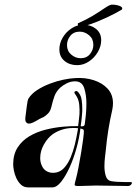

<svg xmlns="http://www.w3.org/2000/svg" viewBox="-20 -805 591 831"><path d="M102 6Q83 6 70.5 -6Q58 -18 50.5 -34.5Q43 -51 40 -67.5Q37 -84 37 -93Q37 -137 56.5 -167Q76 -197 107.5 -215.5Q139 -234 176.5 -243.5Q214 -253 251.5 -256.5Q289 -260 318 -259Q318 -259 320.5 -278Q323 -297 324 -311Q325 -329 323 -351Q321 -373 311 -389Q309 -392 304 -399.5Q299 -407 306 -410Q307 -411 310 -411Q316 -411 323 -400Q331 -389 333.5 -372Q336 -355 336 -336Q336 -329 336 -323Q336 -317 335 -310Q334 -294 331.5 -276.5Q329 -259 329 -259Q331 -258 334 -258Q346 -258 347 -268Q349 -282 351.5 -306.5Q354 -331 354 -357Q354 -394 344.5 -423.5Q335 -453 305 -453Q286 -453 269 -444.5Q252 -436 240 -425Q222 -408 214.5 -385.5Q207 -363 202.5 -343Q198 -323 187 -313Q174 -300 163.5 -296Q153 -292 137 -282Q132 -279 122.5 -274.5Q113 -270 105 -270Q98 -270 93 -276Q88 -282 90 -298Q93 -320 96 -345.5Q99 -371 103 -378Q116 -399 140.5 -415Q165 -431 195 -442.5Q225 -454 254 -460Q283 -466 305 -467Q348 -470 385.5 -458Q423 -446 446 -421Q469 -396 469 -358Q469 -345 466 -330Q456 -287 449 -243.5Q442 -200 438 -156Q437 -146 434.5 -126Q432 -106 432 -85Q432 -62 438 -43Q444 -24 461 -21Q472 -19 489 -18Q506 -17 521.5 -17Q537 -17 545 -17H546Q551 -17 551 -13Q551 -9 546 -4.5Q541 0 535 0Q500 0 465 -1Q430 -2 395 -2Q378 -2 360.5 -1Q343 0 325 0H315Q303 0 303 -6Q303 -9 304.5 -14.5Q306 -20 308 -28Q314 -50 320 -82Q326 -114 331.5 -146.5Q337 -179 340 -203.5Q343 -228 343 -235V-237Q343 -244 338 -246Q333 -248 328 -249Q323 -206 310.5 -161.5Q298 -117 280.5 -79Q263 -41 244 -17.5Q225 6 207 6ZM209 -57Q239 -57 259 -80Q275 -98 286 -124.5Q297 -151 303.5 -178Q310 -205 313.5 -225Q317 -245 318 -250Q312 -251 306.5 -251Q301 -251 296 -251Q270 -251 247.5 -243.5Q225 -236 208 -224Q186 -208 170 -179.5Q154 -151 154 -121Q154 -103 161 -88Q168 -72 181 -64.5Q194 -57 209 -57ZM314 -523Q281 -523 259 -541.5Q237 -560 237 -591Q237 -618 251.5 -642.5Q266 -667 290 -682.5Q314 -698 341 -698Q373 -698 395.5 -680Q418 -662 418 -631Q418 -605 403.5 -580Q389 -555 365 -539Q341 -523 314 -523ZM329 -553Q355 -553 369.5 -571Q384 -589 384 -611Q384 -637 365.5 -652.5Q347 -668 325 -668Q299 -668 284.5 -650Q270 -632 270 -610Q270 -584 288.5 -568.5Q307 -553 329 -553ZM335 -691Q324 -691 320 -693Q316 -695 317 -704Q352 -719 381 -736.5Q410 -754 431 -768.5Q452 -783 463 -785Q482 -785 496 -780Q510 -775 509 -768Q509 -763 503 -761Q478 -746 442.5 -729.5Q407 -713 376.5 -702Q346 -691 335 -691Z"/></svg>

Font: Tapestry
Style: Regular
Weight: 400
Designer: Robert E. Leuschke
Foundry: Robert E. Leuschke
Version: Version 1.010; ttfautohint (v1.8.4.7-5d5b)